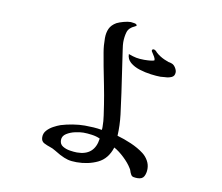

<svg xmlns="http://www.w3.org/2000/svg" viewBox="-85 -864 1171 1013"><g transform="rotate(10 500.0 -357.5)"><path d="M481 -126Q462 -135 437 -138.5Q412 -142 391 -142Q374 -142 348 -136.5Q322 -131 301.5 -118Q281 -105 281 -83Q281 -61 298 -50.5Q315 -40 337 -36.5Q359 -33 375 -33Q469 -33 481 -126ZM757 -12Q757 11 748 28Q739 45 713 45Q702 45 691.5 43Q681 41 676 29Q672 22 670 14.5Q668 7 663 0Q648 -25 619.5 -52Q591 -79 565 -93Q545 -30 494.5 -6Q444 18 382 18Q354 18 335 13Q316 8 291 -5Q278 -12 261 -22.5Q244 -33 230 -37Q214 -42 197.5 -50.5Q181 -59 181 -81Q181 -102 195 -117.5Q209 -133 228.5 -143.5Q248 -154 265 -160Q294 -169 328 -174.5Q362 -180 392 -180Q415 -180 438.5 -178.5Q462 -177 484 -173Q485 -178 485 -182.5Q485 -187 485 -191Q485 -220 480.5 -249.5Q476 -279 472 -307Q465 -353 454.5 -406Q444 -459 435 -505Q428 -543 422 -578Q416 -613 416 -653Q416 -682 426 -704Q436 -726 462 -741Q476 -748 498 -754Q520 -760 536 -760Q541 -760 555 -757.5Q569 -755 569 -747Q569 -744 566 -743.5Q563 -743 561 -741Q530 -728 522.5 -703Q515 -678 515 -648Q515 -635 519 -608.5Q523 -582 526 -561Q532 -517 539 -472Q546 -427 552 -383Q560 -328 567 -270.5Q574 -213 571 -157Q607 -147 646.5 -130Q686 -113 716 -90Q734 -76 745.5 -55.5Q757 -35 757 -12ZM815 -540Q815 -519 798 -512Q781 -505 764 -505Q758 -505 752 -504Q746 -503 740 -503Q719 -503 688 -507Q657 -511 626.5 -520.5Q596 -530 575.5 -547.5Q555 -565 555 -592Q579 -583 597 -579.5Q615 -576 640 -576Q644 -576 657 -576.5Q670 -577 682 -579Q694 -581 694 -584Q694 -591 688.5 -601Q683 -611 677 -619.5Q671 -628 671 -630Q671 -639 680 -639Q684 -639 690 -635Q692 -634 694.5 -631Q697 -628 699 -626Q704 -621 709.5 -617Q715 -613 721 -609Q732 -602 744 -596.5Q756 -591 768 -587Q773 -586 778 -585Q783 -584 787 -582Q798 -578 806.5 -564.5Q815 -551 815 -540Z"/></g></svg>

Font: Kaisei HarunoUmi Medium
Style: Regular
Weight: 500
Designer: Font-Kai, 金井和夫
Foundry: KAZUO KANAI
Version: Version 5.003